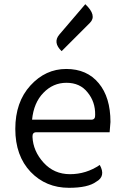

<svg xmlns="http://www.w3.org/2000/svg" viewBox="-20 -883 589 916"><path d="M309 13Q199 13 126 -63Q53 -140 53 -268Q53 -396 125 -475Q197 -554 296 -554Q395 -554 451 -486Q507 -419 507 -301L503 -252H153Q134 -252 135 -230Q138 -162 188 -107Q238 -52 314 -52Q391 -52 456 -96Q486 -42 439 -16Q400 13 309 13ZM133 -312H416Q435 -312 434 -335Q435 -397 398 -442Q362 -488 297 -488Q233 -488 187 -440Q141 -393 133 -312ZM274 -639Q231 -680 263 -718L387 -863Q444 -809 409 -774Z"/></svg>

Font: Swei Half Moon CJK TC
Style: DemiLight
Weight: 350
Version: Version 2.125